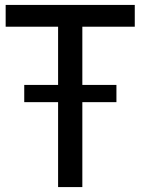

<svg xmlns="http://www.w3.org/2000/svg" viewBox="-20 -760 571 780"><path d="M527.5 -651.5H314.5V-415H453V-345H314.5V0H216V-345H78.5V-415H216V-651.5H3V-740H527.5Z"/></svg>

Font: Encode Sans Condensed Medium
Style: Regular
Weight: 500
Width: 3
Designer: Multiple Designers
Foundry: Impallari Type
Version: Version 2.000